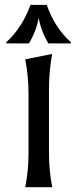

<svg xmlns="http://www.w3.org/2000/svg" viewBox="-20 -782 323 802"><path d="M107.4 -761.7Q107.4 -761.7 175.3 -761.7Q208 -666.5 276.4 -605.5V-600.6H182.1Q151.4 -651.9 141.6 -707.5Q131.8 -651.4 100.6 -600.6H6.3V-605.5Q73.2 -667 107.4 -761.7ZM85.4 0Q99.1 -66.9 99.1 -144V-389.2Q99.1 -463.9 85.4 -534.2L197.8 -556.6Q184.6 -481.9 184.6 -413.6V-144Q184.6 -67.4 198.2 0Z"/></svg>

Font: Classica
Style: Book
Weight: 400
Designer: Wojciech Kalinowski "wmk69" (wmk69@o2.pl)
Foundry: Wojciech Kalinowski "wmk69" (wmk69@o2.pl)
Version: Version 2.1.1; 2021-05-14